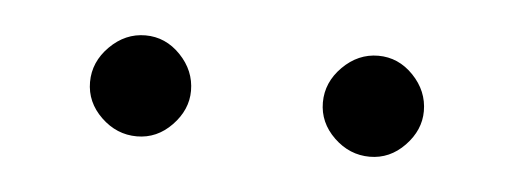

<svg xmlns="http://www.w3.org/2000/svg" viewBox="-25 -705 430 161"><g transform="rotate(5 190.5 -624.5)"><path d="M50 -624Q50 -641 63 -654Q76 -667 93 -667Q110 -667 122.5 -654Q135 -641 135 -624Q135 -608 122.5 -595Q110 -582 93 -582Q76 -582 63 -594.5Q50 -607 50 -624ZM246 -624Q246 -641 259 -654Q272 -667 289 -667Q306 -667 318.5 -654Q331 -641 331 -624Q331 -608 318.5 -595Q306 -582 289 -582Q272 -582 259 -594.5Q246 -607 246 -624Z"/></g></svg>

Font: Kodchasan ExtraLight
Style: Regular
Weight: 275
Version: Version 1.000; ttfautohint (v1.6)